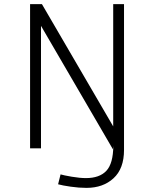

<svg xmlns="http://www.w3.org/2000/svg" viewBox="-20 -720 750 932"><path d="M399.5 192Q363.5 192 323.2 186.2Q283 180.5 262 174.5L274 126.5Q288.5 131 328.2 137.8Q368 144.5 397 144.5Q463 144.5 496.2 109.2Q529.5 74 530 -12.5L528 4.5L179 -594.5V0H126V-700H183.5L529.5 -106.5V-700H582V8Q582 98.5 531.2 145.2Q480.5 192 399.5 192Z"/></svg>

Font: League Mono UltraLight
Style: Regular
Weight: 200
Width: 6
Designer: Tyler Finck
Foundry: The League of Moveable Type / Tyler Finck
Version: Version 2.210